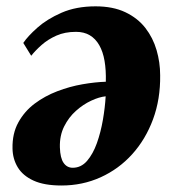

<svg xmlns="http://www.w3.org/2000/svg" viewBox="-20 -569 552 606"><path d="M53.5 -433.5Q67.5 -454.5 97.8 -481.5Q128 -508.5 174.2 -528.8Q220.5 -549 281.5 -549Q336.5 -549 375.5 -530.5Q414.5 -512 438.8 -480.8Q463 -449.5 474.2 -410.8Q485.5 -372 485.5 -331.5Q486.5 -256 463 -192.5Q439.5 -129 397.2 -82.2Q355 -35.5 297.8 -9.5Q240.5 16.5 174 16.5Q119.5 16.5 85.8 1Q52 -14.5 36 -41Q20 -67.5 19.5 -100.5Q18.5 -147.5 37.8 -182.5Q57 -217.5 89.2 -241.8Q121.5 -266 160.8 -281Q200 -296 240.2 -303Q280.5 -310 314 -311Q315 -347.5 310 -376.8Q305 -406 293.2 -426.5Q281.5 -447 263.2 -457.8Q245 -468.5 220 -468.5Q184.5 -468.5 157.8 -456.5Q131 -444.5 111.5 -427.2Q92 -410 78.5 -393ZM209.5 -39.5Q236 -39.5 254.8 -61.2Q273.5 -83 285.8 -117.2Q298 -151.5 304.8 -190.8Q311.5 -230 313.5 -265Q293 -263 267.8 -251.2Q242.5 -239.5 219.8 -219.2Q197 -199 182.5 -170Q168 -141 169 -104Q170 -70 180.8 -54.8Q191.5 -39.5 209.5 -39.5Z"/></svg>

Font: Merriweather 60pt Black
Style: Italic
Weight: 900
Italic angle: -7.8°
Version: Version 2.101